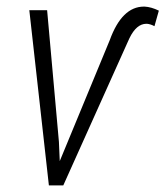

<svg xmlns="http://www.w3.org/2000/svg" viewBox="-20 -559 499 579"><path d="M157.7 -130.9 160.2 -73.2 311 -438Q347.7 -539.1 414.1 -539.1Q415 -539.1 416 -539.1Q436 -538.1 459 -526.9L445.8 -480Q434.1 -486.3 423.3 -487.3Q422.4 -487.3 421.4 -487.3Q391.6 -487.3 370.6 -444.3L363.3 -428.2L170.9 0H127.4L68.4 -528.3H122.1Z"/></svg>

Font: MAUL Condensed Light Italic
Style: Light Italic
Weight: 300
Italic angle: -12°
Designer: MAUL
Version: Version 1.0; 2020; ttfautohint (v1.8.3)